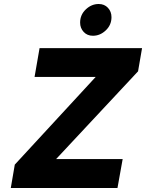

<svg xmlns="http://www.w3.org/2000/svg" viewBox="-20 -941 731 961"><path d="M34 0 54 -117 459 -556H153L178 -700H691L671 -584L261 -145H594L568 0ZM445 -762Q416.5 -762 398.8 -781.2Q381 -800.5 381 -828Q381 -867 409.5 -894Q438 -921 474 -921Q502.5 -921 520.2 -902Q538 -883 538 -855Q538 -816 509.5 -789Q481 -762 445 -762Z"/></svg>

Font: Overpass Black
Style: Italic
Weight: 900
Italic angle: -10°
Designer: Delve Withrington, Dave Bailey, Thomas Jockin
Foundry: Delve Fonts LLC
Version: Version 4.000